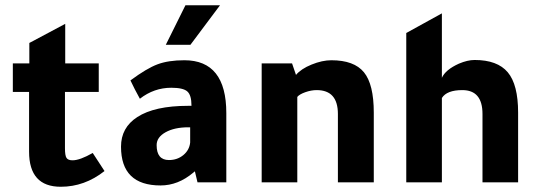

<svg xmlns="http://www.w3.org/2000/svg" viewBox="-20 -696 2057 733"><path d="M334 -112 379 -43Q303 17 212 17Q91 17 91 -117V-345H29V-454H92V-532Q151 -564 229 -605V-454H357V-345H228V-130Q228 -102 234 -93Q240 -84 257 -84Q285 -84 334 -112Z M844 0H734L724 -42Q722 -41 718 -37Q660 12 593 12Q442 12 442 -136Q442 -209 504 -249Q570 -292 698 -292H711V-293Q711 -333 695 -347Q679 -361 634 -361Q568 -361 514 -319Q494 -355 478 -389Q540 -435 581.5 -450.5Q623 -466 684 -466Q844 -466 844 -264ZM706 -210H699Q646 -210 612 -191Q578 -172 578 -142Q578 -85 625 -85Q657 -85 680 -104Q703 -123 706 -152ZM820 -676 707 -525H613L688 -676Z M1110 -410Q1129 -433 1169.5 -449.5Q1210 -466 1245 -466Q1332 -466 1369.5 -420Q1407 -374 1407 -266V0H1270V-261Q1270 -352 1189 -352Q1168 -352 1145.5 -344Q1123 -336 1115 -326V0H979V-454H1095Z M1531 -570 1667 -645V-399Q1681 -430 1732 -453Q1765 -467 1792 -467Q1879 -467 1918.5 -420Q1958 -373 1958 -266V0H1822V-261Q1822 -352 1745 -352Q1686 -352 1667 -322V0H1531Z"/></svg>

Font: Tajawal ExtraBold
Style: Regular
Weight: 800
Designer: Boutros Fonts
Foundry: Created by Boutros International 2017
Version: Version 1.700